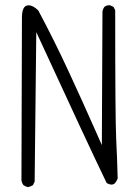

<svg xmlns="http://www.w3.org/2000/svg" viewBox="-20 -744 540 752"><path d="M440.9 -44.9Q439 -122.6 435.1 -198.2Q431.2 -273.9 431.2 -704.1L424.8 -716.8L411.6 -723.1Q410.2 -723.6 406.7 -723.6Q403.3 -723.6 398.4 -722.2Q393.6 -720.7 389.2 -717.3Q382.8 -709 381.3 -698.2L378.9 -175.8L354 -231.9Q301.3 -351.1 246.6 -469Q191.9 -586.9 129.9 -703.1Q109.4 -723.1 92.8 -723.1Q82.5 -723.1 76.7 -717.3Q65.9 -706.1 65.9 -675.3Q65.9 -671.9 65.9 -668.5V-668L64 -38.1Q65.4 -27.3 71.8 -19Q79.6 -13.2 89.8 -11.2Q99.6 -13.2 108.9 -18.6L115.7 -32.7L122.1 -618.2Q325.2 -177.2 397.9 -26.9Q409.2 -21 417 -21Q424.8 -21 430.4 -26.9Q436 -32.7 440.9 -44.9Z"/></svg>

Font: NaikaiFont
Style: ExtraLight
Weight: 200
Version: Version 1.89